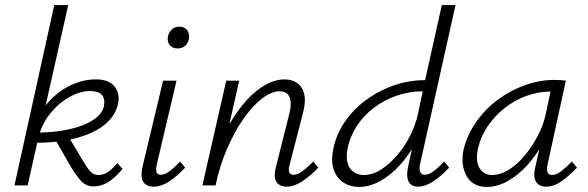

<svg xmlns="http://www.w3.org/2000/svg" viewBox="-20 -731 2320 757"><path d="M37 0 194 -711H249L89 0ZM350 4Q320 4 301 -16Q282 -36 259 -74L195 -186L248 -196L310 -92Q325 -67 337 -54Q349 -41 369 -41Q390 -41 408 -54.5Q426 -68 443 -88L463 -65Q435 -31 407.5 -13.5Q380 4 350 4ZM116 -168 117 -208Q195 -208 254.5 -221.5Q314 -235 349.5 -259.5Q385 -284 390 -314Q395 -342 381.5 -357Q368 -372 335 -372Q296 -372 253 -348Q210 -324 176.5 -281.5Q143 -239 130 -183H99Q115 -258 156 -310.5Q197 -363 250 -390.5Q303 -418 358 -418Q408 -418 430.5 -391.5Q453 -365 446 -325Q437 -277 395 -241.5Q353 -206 282 -187Q211 -168 116 -168Z M586 5Q568 5 555.5 -3Q543 -11 539.5 -27.5Q536 -44 541 -70L623 -413H676L598 -82Q594 -64 597 -53Q600 -42 614 -42Q630 -42 648.5 -56Q667 -70 690 -94L710 -70Q677 -35 646 -15Q615 5 586 5ZM680 -540Q667 -540 657.5 -546Q648 -552 644 -562.5Q640 -573 642 -586Q645 -603 657 -614.5Q669 -626 687 -626Q701 -626 710 -619.5Q719 -613 723 -602.5Q727 -592 725 -578Q722 -561 710 -550.5Q698 -540 680 -540Z M1111 5Q1093 5 1080.5 -3Q1068 -11 1064.5 -27Q1061 -43 1067 -69L1121 -284Q1131 -323 1122 -347Q1113 -371 1082 -371Q1050 -371 1012.5 -342Q975 -313 939.5 -262Q904 -211 875 -144Q846 -77 830 0H791Q814 -95 849 -172Q884 -249 926 -304Q968 -359 1013.5 -388.5Q1059 -418 1102 -418Q1133 -418 1153.5 -402.5Q1174 -387 1180 -357.5Q1186 -328 1174 -283L1122 -82Q1117 -64 1120 -53Q1123 -42 1137 -42Q1154 -42 1172.5 -56Q1191 -70 1215 -94L1235 -70Q1201 -35 1170 -15Q1139 5 1111 5ZM778 0 872 -413H923L830 0Z M1395 6Q1361 6 1334.5 -11Q1308 -28 1296 -61.5Q1284 -95 1294 -143Q1305 -200 1339 -250Q1373 -300 1423.5 -337Q1474 -374 1533.5 -394.5Q1593 -415 1656 -415L1722 -711H1776L1636 -83Q1632 -65 1636.5 -53.5Q1641 -42 1655 -42Q1671 -42 1689.5 -56Q1708 -70 1731 -94L1751 -70Q1717 -34 1686 -14.5Q1655 5 1629 5Q1610 5 1599 -4.5Q1588 -14 1586 -32.5Q1584 -51 1589 -74L1626 -243L1660 -277Q1647 -222 1620 -171Q1593 -120 1556.5 -80Q1520 -40 1478.5 -17Q1437 6 1395 6ZM1415 -41Q1449 -41 1482.5 -62.5Q1516 -84 1546 -119Q1576 -154 1597 -196Q1618 -238 1627 -278L1651 -391L1677 -371H1647Q1594 -371 1544.5 -354Q1495 -337 1454 -306Q1413 -275 1386 -233Q1359 -191 1350 -143Q1344 -111 1350.5 -88Q1357 -65 1374.5 -53Q1392 -41 1415 -41Z M1900 6Q1844 6 1820 -36.5Q1796 -79 1807 -138Q1820 -195 1854.5 -246Q1889 -297 1939 -335Q1989 -373 2048 -394.5Q2107 -416 2167 -416Q2181 -416 2192 -415Q2203 -414 2211 -413L2139 -83Q2130 -41 2157 -41Q2173 -41 2192.5 -56Q2212 -71 2235 -94L2255 -70Q2220 -34 2191 -14.5Q2162 5 2134 5Q2116 5 2104 -3Q2092 -11 2088 -27.5Q2084 -44 2090 -70L2129 -243L2163 -277Q2150 -222 2123 -171.5Q2096 -121 2060 -81Q2024 -41 1982.5 -17.5Q1941 6 1900 6ZM1920 -41Q1953 -41 1986.5 -62Q2020 -83 2049 -118Q2078 -153 2100 -195Q2122 -237 2131 -278L2155 -391L2183 -368Q2177 -369 2168 -369.5Q2159 -370 2151 -370Q2103 -370 2056 -353Q2009 -336 1969 -304.5Q1929 -273 1901 -230.5Q1873 -188 1863 -138Q1855 -91 1872 -66Q1889 -41 1920 -41Z"/></svg>

Font: Ysabeau Infant Light
Style: Italic
Weight: 300
Italic angle: -12°
Designer: Christian Thalmann (Catharsis Fonts)
Version: Version 2.001;gftools[0.9.30]; featfreeze: ss01,ss02,lnum